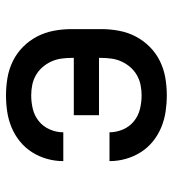

<svg xmlns="http://www.w3.org/2000/svg" viewBox="12 -580 576 640"><g transform="rotate(-90 300.0 -260.0)"><path d="M302 8Q275 8 248 4Q221 0 195.5 -10.5Q170 -21 148.5 -38.5Q127 -56 112.5 -79Q98 -102 90.5 -128.5Q83 -155 83 -182Q83 -183 83 -183Q83 -183 83 -183H179Q179 -183 179 -183Q179 -183 179 -183Q179 -160 188.5 -138Q198 -116 216 -101.5Q234 -87 256.5 -81.5Q279 -76 302 -76Q320 -76 337 -79.5Q354 -83 369 -91.5Q384 -100 395.5 -113Q407 -126 414.5 -142Q422 -158 424.5 -175.5Q427 -193 427 -210V-218H236V-302H427V-310Q427 -327 424.5 -344.5Q422 -362 414.5 -378Q407 -394 395.5 -407Q384 -420 369 -428.5Q354 -437 337 -440.5Q320 -444 302 -444Q279 -444 256.5 -438.5Q234 -433 216 -418.5Q198 -404 188.5 -382Q179 -360 179 -337Q179 -337 179 -337Q179 -337 179 -337H83Q83 -337 83 -337Q83 -337 83 -338Q83 -365 90.5 -391.5Q98 -418 112.5 -441Q127 -464 148.5 -481.5Q170 -499 195.5 -509.5Q221 -520 248 -524Q275 -528 302 -528Q332 -528 361 -523Q390 -518 416.5 -505Q443 -492 464 -471Q485 -450 498.5 -424Q512 -398 517.5 -368.5Q523 -339 523 -310V-210Q523 -181 517.5 -151.5Q512 -122 498.5 -96Q485 -70 464 -49Q443 -28 416.5 -15Q390 -2 361 3Q332 8 302 8Z"/></g></svg>

Font: Iosevka SS04 Medium Extended
Style: Regular
Weight: 500
Width: 7
Monospace: yes
Designer: Belleve Invis
Foundry: Belleve Invis
Version: Version 19.0.0; ttfautohint (v1.8.4)